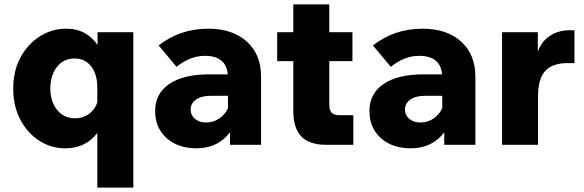

<svg xmlns="http://www.w3.org/2000/svg" viewBox="-20 -656 2646 870"><path d="M421 194V-54Q397 -21 360.5 -2.5Q324 16 275 16Q212 16 158.5 -18Q105 -52 72.5 -113Q40 -174 40 -255Q40 -336 73.5 -397Q107 -458 161.5 -492Q216 -526 279 -526Q328 -526 364 -506Q400 -486 422 -452V-510H584V194ZM208 -255Q208 -197 238.5 -158.5Q269 -120 321 -120Q356 -120 383 -139.5Q410 -159 421 -192V-258Q421 -320 393 -355.5Q365 -391 318 -391Q268 -391 238 -352.5Q208 -314 208 -255Z M871 16Q786 16 734.5 -30.5Q683 -77 683 -153Q683 -232 747 -275.5Q811 -319 926 -319H1012Q1005 -403 908 -403Q841 -403 780 -353L699 -450Q795 -526 924 -526Q1034 -526 1098.5 -467.5Q1163 -409 1163 -309V0H1022V-57Q997 -22 958.5 -3Q920 16 871 16ZM914 -101Q947 -101 973.5 -119Q1000 -137 1013 -166V-222H935Q893 -222 868.5 -205Q844 -188 844 -159Q844 -134 863.5 -117.5Q883 -101 914 -101Z M1581 0H1457Q1381 0 1345 -38Q1309 -76 1309 -154V-379H1236V-510H1309V-636H1472V-510H1577V-379H1472V-186Q1472 -157 1482.5 -145.5Q1493 -134 1519 -134H1581Z M1842 16Q1757 16 1705.5 -30.5Q1654 -77 1654 -153Q1654 -232 1718 -275.5Q1782 -319 1897 -319H1983Q1976 -403 1879 -403Q1812 -403 1751 -353L1670 -450Q1766 -526 1895 -526Q2005 -526 2069.5 -467.5Q2134 -409 2134 -309V0H1993V-57Q1968 -22 1929.5 -3Q1891 16 1842 16ZM1885 -101Q1918 -101 1944.5 -119Q1971 -137 1984 -166V-222H1906Q1864 -222 1839.5 -205Q1815 -188 1815 -159Q1815 -134 1834.5 -117.5Q1854 -101 1885 -101Z M2583 -519V-370H2551Q2483 -370 2450.5 -334.5Q2418 -299 2418 -219V0H2255V-510H2417V-423Q2432 -461 2456.5 -482Q2481 -503 2508 -511Q2535 -519 2559 -519Z"/></svg>

Font: Wix Madefor Text ExtraBold
Style: Regular
Weight: 800
Designer: Dalton Maag Ltd
Foundry: Dalton Maag Ltd
Version: Version 3.100